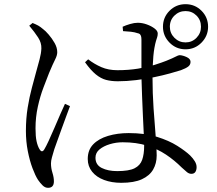

<svg xmlns="http://www.w3.org/2000/svg" viewBox="-20 -848 1040 919"><path d="M868 -612Q823 -612 791.5 -644Q760 -676 760 -720Q760 -765 791.5 -796.5Q823 -828 868 -828Q913 -828 944.5 -796.5Q976 -765 976 -720Q976 -676 944.5 -644Q913 -612 868 -612ZM560 27Q515 27 478.5 13.5Q442 0 421 -26Q400 -52 400 -87Q400 -130 426 -157Q452 -184 497 -197.5Q542 -211 596 -211Q674 -211 731.5 -193Q789 -175 828.5 -150Q868 -125 890 -104Q904 -90 912.5 -76Q921 -62 921 -48Q921 -34 915 -25Q909 -16 896 -16Q885 -16 875 -24Q865 -32 850 -46Q815 -81 774.5 -108Q734 -135 683.5 -151Q633 -167 567 -167Q536 -167 506 -158Q476 -149 456.5 -133Q437 -117 437 -93Q437 -59 467 -44Q497 -29 541 -29Q597 -29 624 -42.5Q651 -56 660.5 -83Q670 -110 670 -150Q670 -172 668 -210Q666 -248 664 -294.5Q662 -341 660 -389Q658 -437 657 -480Q657 -505 657 -540Q657 -575 657 -607.5Q657 -640 657 -657Q657 -669 655 -675Q653 -681 649.5 -684.5Q646 -688 639 -689Q625 -694 607 -696Q589 -698 569 -699L567 -720Q582 -727 602.5 -733Q623 -739 639 -739Q661 -739 683 -731Q705 -723 720 -711.5Q735 -700 735 -688Q735 -678 732.5 -670.5Q730 -663 726.5 -651.5Q723 -640 719 -618Q716 -601 714 -579Q712 -557 711 -531.5Q710 -506 710 -479Q710 -402 715 -329.5Q720 -257 725 -198Q730 -139 730 -104Q730 -66 713 -36.5Q696 -7 659 10Q622 27 560 27ZM210 51Q196 51 184.5 40Q173 29 162 13Q149 -7 135.5 -43Q122 -79 113 -125Q104 -171 104 -221Q104 -281 112.5 -333Q121 -385 132.5 -427.5Q144 -470 152 -500Q162 -536 169.5 -564Q177 -592 178 -616Q179 -643 162.5 -668.5Q146 -694 120 -725L136 -738Q153 -731 163 -725.5Q173 -720 187 -708Q197 -701 213 -682.5Q229 -664 241.5 -642Q254 -620 254 -598Q254 -583 244 -563.5Q234 -544 215 -499Q204 -471 188 -429Q172 -387 161 -337Q150 -287 150 -234Q150 -195 155 -172Q160 -149 169 -134Q174 -125 180 -124Q186 -123 192 -133Q200 -146 213 -174Q226 -202 240.5 -236Q255 -270 268.5 -301Q282 -332 291 -351L315 -340Q308 -321 297 -291.5Q286 -262 275 -231.5Q264 -201 254.5 -174.5Q245 -148 240 -134Q233 -111 228.5 -94.5Q224 -78 224 -66Q224 -43 231 -21Q238 1 238 20Q238 51 210 51ZM544 -459Q513 -459 488 -465.5Q463 -472 438.5 -492Q414 -512 387 -550L402 -564Q432 -541 465.5 -526.5Q499 -512 542 -512Q595 -512 641 -519.5Q687 -527 721.5 -538Q756 -549 776 -557Q808 -570 821 -577Q834 -584 840 -584Q856 -583 874 -574.5Q892 -566 892 -552Q892 -538 881 -529.5Q870 -521 846 -512Q827 -506 793 -496.5Q759 -487 717.5 -478.5Q676 -470 631 -464.5Q586 -459 544 -459ZM868 -645Q899 -645 920.5 -667Q942 -689 942 -720Q942 -752 920.5 -773.5Q899 -795 868 -795Q837 -795 815 -773.5Q793 -752 793 -720Q793 -689 815 -667Q837 -645 868 -645Z"/></svg>

Font: Noto Serif SC
Style: Regular
Weight: 400
Designer: Ryoko NISHIZUKA 西塚涼子 (kana & ideographs); Frank Grießhammer (Latin, Greek & Cyrillic); Wenlong ZHANG 张文龙 (bopomofo); San
Foundry: Adobe
Version: Version 2.002-H1;hotconv 1.1.0;makeotfexe 2.6.0